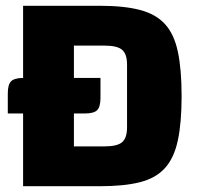

<svg xmlns="http://www.w3.org/2000/svg" viewBox="-20 -645 688 665"><path d="M60 -625H325Q410 -625 465 -610.5Q520 -596 551.5 -561.5Q583 -527 596 -466Q609 -405 609 -312Q609 -220 596 -159Q583 -98 551.5 -63Q520 -28 465 -14Q410 0 325 0H60ZM236 -487V-138H342Q386 -138 403 -152.5Q420 -167 420 -204V-421Q420 -458 403 -472.5Q386 -487 342 -487ZM7 -321Q7 -352 18.5 -363.5Q30 -375 61 -375H328V-306Q328 -275 316.5 -263.5Q305 -252 274 -252H7Z"/></svg>

Font: Changa
Style: Bold
Weight: 700
Designer: Eduardo Rodriguez Tunni
Foundry: Eduardo Rodriguez Tunni
Version: Version 3.002; ttfautohint (v1.8.2)